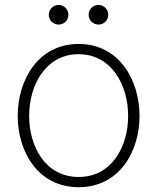

<svg xmlns="http://www.w3.org/2000/svg" viewBox="-20 -760 645 788"><path d="M220.7 -739.7C198.2 -739.7 180.2 -721.7 180.2 -699.2C180.2 -676.8 198.2 -659.2 220.7 -659.2C243.2 -659.2 260.7 -676.8 260.7 -699.2C260.7 -721.7 243.2 -739.7 220.7 -739.7ZM384.3 -739.7C361.8 -739.7 343.8 -721.7 343.8 -699.2C343.8 -676.8 361.8 -659.2 384.3 -659.2C406.7 -659.2 424.3 -676.8 424.3 -699.2C424.3 -721.7 406.7 -739.7 384.3 -739.7ZM302.7 8.3C469.2 8.3 552.7 -137.2 552.7 -284.2C552.7 -431.2 469.2 -579.6 302.7 -579.6C136.2 -579.6 52.7 -431.2 52.7 -284.2C52.7 -137.2 136.2 8.3 302.7 8.3ZM302.7 -537.6C437.5 -537.6 505.9 -411.1 505.9 -284.2C505.9 -159.2 439.5 -33.7 302.7 -33.7C166 -33.7 99.6 -159.2 99.6 -284.2C99.6 -411.1 168 -537.6 302.7 -537.6Z"/></svg>

Font: Cutive Mono
Style: Regular
Weight: 400
Monospace: yes
Designer: Vernon Adams
Foundry: Vernon Adams
Version: Version 1.002